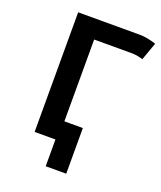

<svg xmlns="http://www.w3.org/2000/svg" viewBox="-145 -741 821 978"><g transform="rotate(20 265.5 -251.5)"><path d="M107.9 -648.4H441.4Q482.4 -648.4 531.2 -631.8L496.6 -535.6Q471.2 -544.4 440.4 -545.9H231.9V-102.5H332V145H220.7V0H107.9Z"/></g></svg>

Font: Fantasque Sans Mono
Style: Bold
Weight: 700
Monospace: yes
Designer: Jany Belluz
Version: Version 1.8.0 ; ttfautohint (v1.8.2)